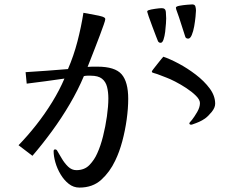

<svg xmlns="http://www.w3.org/2000/svg" viewBox="-20 -801 1040 870"><path d="M561 -353Q561 -310 554 -259.5Q547 -209 534 -160.5Q521 -112 502 -73Q478 -22 439 13.5Q400 49 340 49Q313 49 291.5 32Q270 15 254.5 -11Q239 -37 231 -65Q223 -93 223 -116Q223 -124 230 -124Q235 -124 238 -120Q247 -105 259.5 -83.5Q272 -62 288.5 -46Q305 -30 326 -30Q363 -30 385.5 -53.5Q408 -77 421 -107Q436 -140 447 -184Q458 -228 464.5 -274Q471 -320 471 -355Q471 -384 465 -407.5Q459 -431 442 -444.5Q425 -458 391 -458Q383 -458 375.5 -458Q368 -458 360 -456Q334 -394 296.5 -330Q259 -266 215 -206Q171 -146 127 -95L64 -143Q104 -184 143.5 -234Q183 -284 216.5 -338.5Q250 -393 272 -445Q229 -439 186.5 -433Q144 -427 101 -422L96 -474Q144 -477 192 -480.5Q240 -484 288 -488Q314 -548 331 -613.5Q348 -679 358 -743Q368 -741 388 -737.5Q408 -734 427.5 -730Q447 -726 453 -721Q457 -720 457 -714Q457 -709 450 -689Q443 -669 432.5 -641Q422 -613 410.5 -583.5Q399 -554 390 -531Q381 -508 377 -498Q388 -499 399 -499Q410 -499 421 -499Q501 -499 531 -464.5Q561 -430 561 -353ZM955 -331Q955 -313 939 -293.5Q923 -274 909 -264Q896 -255 882.5 -249Q869 -243 854 -238Q852 -237 850 -236.5Q848 -236 846 -236Q838 -236 838 -243Q840 -247 843.5 -250.5Q847 -254 850 -258Q861 -272 873.5 -293.5Q886 -315 886 -334Q886 -349 868 -367Q850 -385 824 -402Q798 -419 773.5 -431.5Q749 -444 735 -449Q721 -454 706.5 -460Q692 -466 677 -470Q675 -471 671.5 -472Q668 -473 668 -477Q668 -479 675 -488Q682 -497 691.5 -509Q701 -521 709 -531Q717 -541 720 -544Q750 -534 789.5 -513Q829 -492 867 -463Q905 -434 930 -400.5Q955 -367 955 -331ZM733 -718Q733 -712 732 -694.5Q731 -677 728.5 -657Q726 -637 721 -622Q716 -607 708 -607Q700 -607 696 -614Q694 -618 686.5 -638Q679 -658 669.5 -683Q660 -708 653.5 -727Q647 -746 647 -748Q647 -753 654 -755Q662 -758 682.5 -761Q703 -764 713 -764Q730 -764 731.5 -747.5Q733 -731 733 -718ZM868 -753Q868 -746 866 -725.5Q864 -705 860 -682Q856 -659 849 -642.5Q842 -626 833 -626Q829 -626 825.5 -627.5Q822 -629 820 -633L791 -723Q789 -730 783 -745.5Q777 -761 777 -766Q777 -772 793.5 -775Q810 -778 828 -779.5Q846 -781 851 -781Q863 -781 865.5 -771.5Q868 -762 868 -753Z"/></svg>

Font: Kaisei Opti Medium
Style: Regular
Weight: 500
Designer: Font-Kai, 金井和夫
Foundry: KAZUO KANAI
Version: Version 5.003